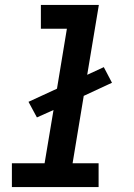

<svg xmlns="http://www.w3.org/2000/svg" viewBox="-20 -755 540 775"><path d="M28 0V-96H160L196 -311L129 -281L95 -344L210 -397L250 -639H145V-735H379L332 -453L399 -484L432 -421L318 -368L273 -96H378V0Z"/></svg>

Font: Iosevka Curly Slab Oblique
Style: Bold
Weight: 700
Italic angle: -9°
Monospace: yes
Designer: Belleve Invis
Foundry: Belleve Invis
Version: Version 11.1.0; ttfautohint (v1.8.3)